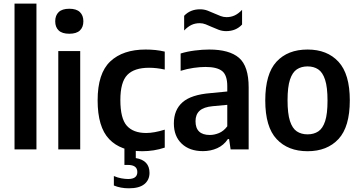

<svg xmlns="http://www.w3.org/2000/svg" viewBox="-20 -828 1994 1064"><path d="M60.5 0V-808H182V0Z M303 0V-545H424.5V0ZM364 -641Q324.5 -641 305.2 -659.2Q286 -677.5 286 -710Q286 -742.5 305.2 -761Q324.5 -779.5 364 -779.5Q403.5 -779.5 422.8 -761Q442 -742.5 442 -710Q442 -677.5 422.8 -659.2Q403.5 -641 364 -641Z M768 10Q649 10 585 -57Q521 -124 521 -272Q521 -421.5 591 -487.5Q661 -553.5 787 -553.5Q814.5 -553.5 841.2 -550.8Q868 -548 893 -542V-442.5Q848 -452.5 806 -452.5Q724 -452.5 685.5 -412.8Q647 -373 647 -274Q647 -171 683 -131Q719 -91 790 -91Q834 -91 893 -109.5V-10Q833.5 10 768 10ZM694.5 215.5Q648 215.5 611 200V147.5Q631.5 156.5 652.2 160.2Q673 164 690 164Q741 164 741 125.5Q741 86 689 86H669.5V-10H732.5V48Q808.5 60.5 808.5 130Q808.5 169 780.2 192.2Q752 215.5 694.5 215.5Z M1104.5 9.5Q1030.5 9.5 987 -31.8Q943.5 -73 943.5 -144Q943.5 -219 991.5 -261.2Q1039.5 -303.5 1147 -312L1239.5 -321V-350Q1239.5 -411.5 1211 -434.2Q1182.5 -457 1118.5 -457Q1089 -457 1052.5 -451.8Q1016 -446.5 981 -435.5V-531.5Q1016 -542.5 1059 -548Q1102 -553.5 1139.5 -553.5Q1251 -553.5 1304.5 -507.5Q1358 -461.5 1358 -343.5V0H1258L1249.5 -57.5H1243Q1220 -23 1183.8 -6.8Q1147.5 9.5 1104.5 9.5ZM1063.5 -156.5Q1063.5 -80 1143 -80Q1167.5 -80 1193.2 -90.5Q1219 -101 1239.5 -128V-247L1158.5 -239.5Q1109 -235 1086.2 -214.2Q1063.5 -193.5 1063.5 -156.5ZM1233.5 -655.5Q1211 -655.5 1191.2 -663.2Q1171.5 -671 1153 -679Q1136 -687 1119.8 -693.2Q1103.5 -699.5 1087 -699.5Q1061.5 -699.5 1041 -689.8Q1020.5 -680 1000.5 -659V-740.5Q1034.5 -776.5 1088.5 -776.5Q1111 -776.5 1130.8 -769Q1150.5 -761.5 1169 -753Q1186 -745.5 1202.2 -739.2Q1218.5 -733 1235 -733Q1260.5 -733 1281 -742.8Q1301.5 -752.5 1321.5 -773.5V-692Q1287.5 -655.5 1233.5 -655.5Z M1684.5 10Q1576 10 1513 -57.2Q1450 -124.5 1450 -271Q1450 -418.5 1512.2 -486Q1574.5 -553.5 1684.5 -553.5Q1793.5 -553.5 1856 -485.5Q1918.5 -417.5 1918.5 -272Q1918.5 -125 1855.8 -57.5Q1793 10 1684.5 10ZM1684.5 -83.5Q1719 -83.5 1743.8 -99.8Q1768.5 -116 1781.8 -156.5Q1795 -197 1795 -270Q1795 -345 1781.5 -386.2Q1768 -427.5 1743.2 -443.8Q1718.5 -460 1684.5 -460Q1650 -460 1625.2 -443.8Q1600.5 -427.5 1587 -386.8Q1573.5 -346 1573.5 -272.5Q1573.5 -198.5 1586.8 -157.5Q1600 -116.5 1624.8 -100Q1649.5 -83.5 1684.5 -83.5Z"/></svg>

Font: Encode Sans Semi Condensed SemiBold
Style: Regular
Weight: 600
Width: 4
Designer: Multiple Designers
Foundry: Impallari Type
Version: Version 3.000; ttfautohint (v1.8.3) -l 8 -r 50 -G 200 -x 14 